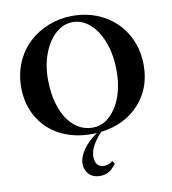

<svg xmlns="http://www.w3.org/2000/svg" viewBox="-98 -761 990 1105"><g transform="rotate(-10 396.5 -208.5)"><path d="M390.6 13.2Q289.6 13.2 209.7 -27.3Q129.9 -67.9 84 -144.8Q38.1 -221.7 38.1 -322.3Q38.1 -399.9 66.9 -466.8Q95.7 -533.7 145 -579.1Q194.3 -624.5 260 -650.4Q325.7 -676.3 398.9 -676.3Q498.5 -676.3 579.6 -632.6Q660.6 -588.9 707.8 -508.5Q754.9 -428.2 754.9 -326.2Q754.9 -189 669.9 -97.9Q585 -6.8 447.3 9.8Q377.9 84.5 377.9 142.1Q377.9 205.6 432.1 205.6Q458 205.6 481 186.5L492.7 204.1Q469.2 234.4 448.2 246.6Q427.2 258.8 396.5 258.8Q356.9 258.8 333.3 234.4Q309.6 210 309.6 172.4Q309.6 133.8 339.1 91.3Q368.7 48.8 421.4 12.2Q400.9 13.2 390.6 13.2ZM404.3 -22.5Q485.4 -22.5 540.5 -106.9Q595.7 -191.4 595.7 -321.3Q595.7 -412.1 568.8 -485.6Q542 -559.1 495.8 -599.9Q449.7 -640.6 394 -640.6Q342.8 -640.6 298.1 -603.3Q253.4 -565.9 225.6 -496.1Q197.8 -426.3 197.8 -340.3Q197.8 -248 223.4 -175.8Q249 -103.5 296.1 -63Q343.3 -22.5 404.3 -22.5Z"/></g></svg>

Font: Elstob 10pt SemiBold
Style: Regular
Weight: 600
Designer: Peter S. Baker
Version: Version 1.015